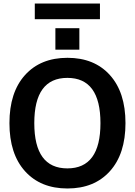

<svg xmlns="http://www.w3.org/2000/svg" viewBox="-20 -1072 773 1102"><path d="M123.5 -641.1Q212.9 -740.2 367.2 -740.2Q521.5 -740.2 610.8 -641.1Q700.2 -542 700.2 -365.2Q700.2 -188.5 610.8 -89.4Q521.5 9.8 367.2 9.8Q212.9 9.8 123.5 -89.4Q34.2 -188.5 34.2 -365.2Q34.2 -542 123.5 -641.1ZM297.9 -787.1V-910.2H435.5V-787.1ZM179.7 -961.9V-1051.8H553.7V-961.9ZM176.8 -365.2Q176.8 -105.5 366.7 -105.5Q556.6 -105.5 556.6 -365.2Q556.6 -625 366.7 -625Q176.8 -625 176.8 -365.2Z"/></svg>

Font: Mgen+ 1c bold
Style: Bold
Weight: 700
Designer: [Source Han Sans]
Ryoko NISHIZUKA  (kana & ideographs); Paul D. Hunt (Latin, Greek & Cyrillic); Wenlong ZHANG  (bopomofo
Version: Version 1.059.20150602